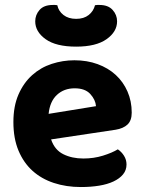

<svg xmlns="http://www.w3.org/2000/svg" viewBox="-20 -739 583 774"><path d="M186 -177Q200 -135 235 -117.5Q270 -100 316 -100Q358 -100 395 -111.5Q432 -123 455 -137Q470 -127 480 -111Q490 -95 490 -76Q490 -53 476 -36Q462 -19 437.5 -7.5Q413 4 379.5 9.5Q346 15 306 15Q247 15 197 -1.5Q147 -18 111 -50.5Q75 -83 54.5 -132Q34 -181 34 -247Q34 -311 54.5 -358Q75 -405 109.5 -436Q144 -467 188.5 -481.5Q233 -496 280 -496Q331 -496 373.5 -480.5Q416 -465 446.5 -437Q477 -409 494 -370Q511 -331 511 -285Q511 -253 494 -237Q477 -221 446 -216ZM281 -383Q238 -383 209.5 -356.5Q181 -330 176 -280L367 -311Q365 -337 344 -360Q323 -383 281 -383ZM287 -663Q318 -663 337.5 -678.5Q357 -694 363 -718Q368 -719 372 -719Q376 -719 381 -719Q416 -719 434 -699Q452 -679 452 -653Q452 -611 409.5 -581Q367 -551 287 -551Q206 -551 164 -581Q122 -611 122 -653Q122 -679 139.5 -699Q157 -719 193 -719Q198 -719 202 -719Q206 -719 211 -718Q216 -694 236 -678.5Q256 -663 287 -663Z"/></svg>

Font: Baloo Thambi 2
Style: Bold
Weight: 700
Designer: Aadarsh Rajan and Ek Type
Foundry: Ek Type
Version: Version 1.640;hotconv 1.0.111;makeotfexe 2.5.65597; ttfautoh